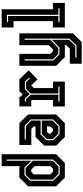

<svg xmlns="http://www.w3.org/2000/svg" viewBox="625 -1415 990 2280"><g transform="rotate(-90 1120.0 -275.0)"><path d="M325 0H151L47.5 -103V-437L151 -540H277L287 -530.5V-750H428.5V-103ZM287.5 -61 365.5 -139V-688H351.5V-398L269.5 -480H181L113 -412V-139L191 -61ZM282.5 -75H196L127 -143V-408L186 -466H264.5L351.5 -380V-143ZM256.5 -141.5 287 -172V-358.5L247 -399H219.5L189 -368V-172L219.5 -141.5Z M634 0 531 -103V-245.5L634 -348.5H759V-368L728.5 -398.5H538V-540H797.5L900.5 -437V-103L797.5 0ZM668.5 -63H764.5L842.5 -141V-403L768.5 -477H605.5V-463H763.5L828.5 -399V-287.5H663.5L595.5 -220.5V-136ZM673.5 -77 609.5 -140V-215.5L667.5 -273.5H828.5V-145L759.5 -77ZM703 -141.5H728.5L759 -172V-212H693L672 -191V-172Z M995.5 0V-141H1072.5V-391.5L1065 -399H996.5V-540H1103L1137 -500L1175.5 -540H1316.5L1426 -430.5L1317 -324.5L1248 -398.5H1244.5L1214 -368V-140.5H1291V0ZM1054.5 -63.5H1232V-77.5H1150V-406L1204.5 -460.5H1286.5L1326.5 -415.5L1336.5 -424.5L1291.5 -474.5H1200L1142.5 -417L1089.5 -474.5H1054.5V-460.5H1083.5L1136 -403V-77.5H1054.5Z M1581.5 0 1478.5 -103V-540H1620V-172L1650.5 -141.5H1673L1723 -191.5V-540H1864V97L1761 200H1503.5V59H1682.5L1723 18.5V-10L1713 0ZM1576.5 138H1720.5L1801.5 54V-477H1787.5V-173.5L1691.5 -78.5H1618.5L1556 -141V-477H1542V-137L1613.5 -64.5H1696.5L1787.5 -155.5V50L1715.5 124H1576.5Z M1934 0V-141.5H2009V-608.5H1934V-750H2150V-141.5H2225V0ZM1997 -63H2162.5V-77H2084V-688H1997V-674H2070V-77H1997Z"/></g></svg>

Font: Tourney Condensed Regular
Style: Bold
Weight: 700
Width: 3
Designer: Tyler Finck
Foundry: Etcetera Type Co
Version: Version 1.010; ttfautohint (v1.8.3)